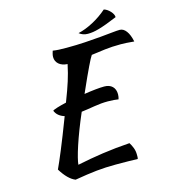

<svg xmlns="http://www.w3.org/2000/svg" viewBox="-136 -990 1036 1178"><g transform="rotate(-15 382.0 -401.0)"><path d="M514 -426Q547 -426 565.5 -408Q584 -390 584 -358Q584 -350 582.5 -341.5Q581 -333 579 -327Q566 -329 550 -330.5Q534 -332 512 -332Q469 -332 425 -324.5Q381 -317 341 -312Q318 -259 299 -209.5Q280 -160 266.5 -119Q253 -78 245.5 -48Q238 -18 237 -3Q318 -20 400.5 -32Q483 -44 574 -50Q585 -33 592.5 -13Q600 7 600 30Q600 36 600 43Q600 50 598 57Q570 56 539 55.5Q508 55 458 55Q425 55 395.5 56.5Q366 58 336 61Q306 64 272.5 69Q239 74 197 81Q151 63 108 -7Q125 -43 155.5 -116.5Q186 -190 233 -313Q188 -327 174 -363Q179 -368 203 -375.5Q227 -383 262 -391Q277 -430 287.5 -459Q298 -488 306 -513.5Q314 -539 320.5 -563.5Q327 -588 333 -617Q298 -619 278 -636.5Q258 -654 258 -682Q258 -690 260.5 -701Q263 -712 266 -720Q286 -717 304.5 -716Q323 -715 353 -715Q416 -715 471 -718.5Q526 -722 570.5 -726Q615 -730 647 -733.5Q679 -737 696 -737Q719 -737 737 -713Q755 -689 764 -645Q733 -648 713.5 -649Q694 -650 679 -650Q624 -650 578.5 -644.5Q533 -639 491 -633Q485 -624 477.5 -610Q470 -596 458 -571Q446 -546 428.5 -508Q411 -470 386 -413Q424 -419 457.5 -422.5Q491 -426 514 -426ZM634 -883Q655 -877 673.5 -857Q692 -837 692 -819Q654 -803 625.5 -792.5Q597 -782 574.5 -775.5Q552 -769 535 -766.5Q518 -764 502 -764Q470 -764 447 -783Q492 -793 542 -819.5Q592 -846 634 -883Z"/></g></svg>

Font: Sweet Mavka Script
Style: Regular
Weight: 500
Designer: Pablo Impallari/Anastassiya Vishnevskaya
Foundry: Pablo Impallari/ Anastassiya Vishnevskaya
Version: Version 2.0/www.impallari.com/   behance.net/sweetcherry